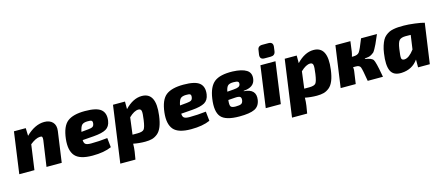

<svg xmlns="http://www.w3.org/2000/svg" viewBox="-56 -1382 5151 2228"><g transform="rotate(-15 2519.5 -268.0)"><path d="M224 -497 227 -404Q336 -511 449 -511Q513 -511 548.5 -474Q584 -437 575 -369L523 0H340L385 -312Q388 -340 382 -349.5Q376 -359 355 -357Q306 -355 237 -300L195 0H13L82 -497Z M1108 -141 1120 -28Q1031 12 892 12Q738 12 682 -53.5Q626 -119 641 -255Q658 -404 726.5 -457.5Q795 -511 937 -511Q1078 -511 1130 -466.5Q1182 -422 1169 -332Q1159 -265 1111.5 -237.5Q1064 -210 961 -202L826 -192Q827 -154 846 -141.5Q865 -129 910 -129Q1005 -129 1108 -141ZM837 -288 921 -296Q958 -299 974.5 -309.5Q991 -320 994 -350Q996 -374 984 -381.5Q972 -389 934 -388Q888 -387 868.5 -367.5Q849 -348 837 -288Z M1416 -497V-406Q1515 -509 1619 -509Q1792 -509 1756 -237Q1746 -159 1725.5 -108Q1705 -57 1673 -31Q1641 -5 1606.5 4.5Q1572 14 1523 14Q1451 14 1381 0Q1381 46 1374 94L1359 185H1177L1272 -497ZM1401 -103H1461Q1521 -103 1539.5 -125.5Q1558 -148 1570 -234Q1582 -316 1576 -341.5Q1570 -367 1542 -367Q1491 -367 1427 -305Z M2292 -141 2304 -28Q2215 12 2076 12Q1922 12 1866 -53.5Q1810 -119 1825 -255Q1842 -404 1910.5 -457.5Q1979 -511 2121 -511Q2262 -511 2314 -466.5Q2366 -422 2353 -332Q2343 -265 2295.5 -237.5Q2248 -210 2145 -202L2010 -192Q2011 -154 2030 -141.5Q2049 -129 2094 -129Q2189 -129 2292 -141ZM2021 -288 2105 -296Q2142 -299 2158.5 -309.5Q2175 -320 2178 -350Q2180 -374 2168 -381.5Q2156 -389 2118 -388Q2072 -387 2052.5 -367.5Q2033 -348 2021 -288Z M2779 -261 2778 -256Q2929 -247 2909 -116Q2897 -42 2838.5 -14Q2780 14 2656 14Q2491 14 2436 -50Q2381 -114 2403 -267Q2423 -407 2492 -461Q2561 -515 2711 -511Q2822 -507 2877 -472.5Q2932 -438 2921 -364Q2907 -269 2779 -261ZM2593 -300 2669 -306Q2710 -309 2728.5 -318Q2747 -327 2751 -346Q2756 -370 2742.5 -379Q2729 -388 2688 -388Q2639 -388 2620 -368Q2601 -348 2593 -300ZM2663 -210 2579 -204Q2572 -145 2584 -127Q2596 -109 2642 -109Q2690 -109 2709 -119Q2728 -129 2733 -160Q2737 -190 2722 -201.5Q2707 -213 2663 -210Z M3125 -721H3198Q3256 -721 3250 -664L3243 -612Q3236 -562 3184 -562H3110Q3053 -562 3059 -619L3067 -671Q3071 -721 3125 -721ZM3155 0H2974L3043 -497H3224Z M3479 -497V-406Q3578 -509 3682 -509Q3855 -509 3819 -237Q3809 -159 3788.5 -108Q3768 -57 3736 -31Q3704 -5 3669.5 4.5Q3635 14 3586 14Q3514 14 3444 0Q3444 46 3437 94L3422 185H3240L3335 -497ZM3464 -103H3524Q3584 -103 3602.5 -125.5Q3621 -148 3633 -234Q3645 -316 3639 -341.5Q3633 -367 3605 -367Q3554 -367 3490 -305Z M4234 -259 4233 -253Q4312 -242 4330.5 -213Q4349 -184 4377 -27Q4380 -9 4382 0H4199Q4176 -142 4164.5 -169.5Q4153 -197 4111 -197H4076Q4080 -171 4077 -153L4055 0H3874L3944 -497H4124L4108 -377Q4104 -349 4094 -317H4109Q4162 -317 4182.5 -344Q4203 -371 4252 -497H4443Q4438 -486 4429 -465Q4405 -410 4395 -387.5Q4385 -365 4368.5 -336Q4352 -307 4344 -299.5Q4336 -292 4317 -280.5Q4298 -269 4281.5 -266Q4265 -263 4234 -259Z M4945 0H4804V-94Q4734 6 4605 12Q4507 17 4475 -51Q4443 -119 4464 -260Q4471 -310 4483.5 -348Q4496 -386 4510.5 -412.5Q4525 -439 4547 -457Q4569 -475 4590 -485.5Q4611 -496 4642 -502Q4673 -508 4700.5 -509.5Q4728 -511 4768 -511Q4821 -511 4899 -501Q4977 -491 5013 -480ZM4819 -386 4759 -387Q4706 -387 4683 -364.5Q4660 -342 4649 -263Q4636 -177 4640.5 -153Q4645 -129 4677 -130Q4732 -133 4795 -217Z"/></g></svg>

Font: Ezarion Extra Bold
Style: Italic
Weight: 800
Italic angle: -8°
Designer: Natanael Gama
Version: Version 1.001;PS 001.001;hotconv 1.0.70;makeotf.lib2.5.58329